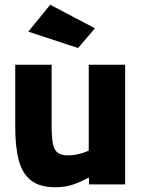

<svg xmlns="http://www.w3.org/2000/svg" viewBox="-20 -775 595 807"><path d="M212 12Q147 12 110.5 -16.5Q74 -45 59 -101Q44 -157 44 -242V-503H197V-249Q197 -201 202 -173Q207 -145 222 -133.5Q237 -122 265 -122Q291 -122 315 -128.5Q339 -135 353 -142V-503H506V0H354V-29Q320 -11 287.5 0.5Q255 12 212 12ZM308 -573 99 -642 191 -755 379 -656Z"/></svg>

Font: Cairo ExtraBold
Style: Regular
Weight: 800
Designer: Mohamed Gaber, Accademia di Belle Arti di Urbino
Foundry: Kief Type Foundry, Accademia di Belle Arti di Urbino
Version: Version 3.117